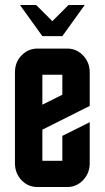

<svg xmlns="http://www.w3.org/2000/svg" viewBox="-20 -750 420 770"><path d="M230 -605H149.9L60.1 -730H125L189.9 -665L254.9 -730H319.8ZM40 -460Q40 -501 66.4 -527.8Q92.8 -555.2 129.9 -555.2H250Q287.1 -555.2 313.5 -527.3Q339.8 -499.5 339.8 -460V-325.2L149.9 -230V-105H230V-205.1L339.8 -259.8V-95.2Q339.8 -55.7 313.5 -27.8Q287.1 0 250 0H129.9Q92.3 0 66.4 -27.3Q40 -55.2 40 -95.2ZM230 -370.1V-450.2H149.9V-330.1Z"/></svg>

Font: Horta
Style: Regular
Weight: 600
Width: 3
Version: Version 0.11